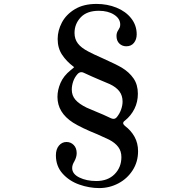

<svg xmlns="http://www.w3.org/2000/svg" viewBox="-20 -869 988 979"><path d="M608 -241Q608 -235 617 -227Q648 -204 666 -171.5Q684 -139 684 -98Q684 -44 656.5 -1Q629 42 583.5 66Q538 90 486 90Q435 90 384 72Q333 54 299 16Q265 -22 265 -77Q265 -108 280.5 -126.5Q296 -145 319 -145Q341 -145 356 -129.5Q371 -114 371 -88Q371 -68 359 -46Q354 -38 351 -29.5Q348 -21 348 -12Q348 18 384.5 36Q421 54 471 54Q530 54 564.5 19Q599 -16 599 -68Q599 -98 583 -119.5Q567 -141 536 -157L477 -184Q395 -217 352 -244Q273 -295 273 -375Q273 -410 288.5 -446Q304 -482 340 -511Q359 -526 358 -527Q356 -529 355 -529Q319 -556 296.5 -590Q274 -624 274 -670Q274 -713 295.5 -754Q317 -795 361.5 -822Q406 -849 472 -849Q527 -849 574 -830Q621 -811 649 -775.5Q677 -740 677 -694Q677 -668 663 -650.5Q649 -633 624 -633Q603 -633 588.5 -647Q574 -661 574 -686Q574 -703 584 -717Q588 -723 590.5 -729Q593 -735 593 -744Q593 -774 562 -794Q531 -814 484 -814Q423 -814 391.5 -780.5Q360 -747 360 -701Q360 -670 377 -647.5Q394 -625 431 -606Q453 -594 503 -572Q574 -540 601 -524Q639 -501 661 -469Q683 -437 683 -391Q683 -349 665.5 -314Q648 -279 617 -254Q608 -248 608 -241ZM422 -320 462 -303Q509 -284 546 -266Q553 -263 559 -263Q568 -263 575 -271Q590 -289 597.5 -310.5Q605 -332 605 -351Q605 -382 588.5 -403.5Q572 -425 540 -440L488 -462Q452 -477 407 -498Q401 -501 395 -501Q384 -501 375 -491Q360 -474 353 -453Q346 -432 346 -412Q346 -382 364.5 -360.5Q383 -339 422 -320Z"/></svg>

Font: Shippori Mincho B1 SemiBold
Style: Regular
Weight: 600
Designer: FONTDASU
Foundry: FONTDASU / Google Inc. / but / Adobe
Version: Version 3.110; ttfautohint (v1.8.3)